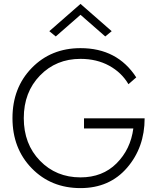

<svg xmlns="http://www.w3.org/2000/svg" viewBox="-20 -956 811 985"><path d="M393 -880 266 -769 233 -796 393 -936 553 -796 520 -769ZM411 -297V-349H722Q722 -200 632 -95.5Q542 9 393 9Q242 9 143 -92.5Q44 -194 44 -350Q44 -506 143 -607.5Q242 -709 393 -709Q582 -709 679 -559L639 -524Q604 -584 540 -619Q476 -654 393 -654Q268 -654 185 -568.5Q102 -483 102 -350Q102 -217 185 -131.5Q268 -46 393 -46Q506 -46 578 -118Q650 -190 664 -297Z"/></svg>

Font: Renner* Light
Style: Light
Weight: 300
Version: Version 003.000 ; ttfautohint (v0.97) -l 8 -r 50 -G 200 -x 1